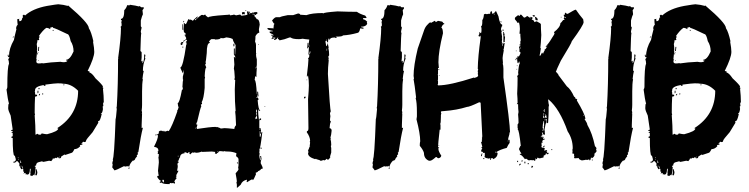

<svg xmlns="http://www.w3.org/2000/svg" viewBox="-20 -755 3536 906"><path d="M233.4 -609.9Q227.5 -609.9 227.5 -613.8H233.4ZM165 -305.2H163.1Q163.1 -310.1 168.9 -313V-309.1Q168.9 -305.2 165 -305.2ZM180.7 -309.1H178.7Q178.7 -314.9 182.6 -314.9L184.6 -311ZM157.2 -314.9V-326.7H161.1V-318.8Q161.1 -314.9 157.2 -314.9ZM167 -334.5H161.1Q161.1 -340.3 165 -340.3L167 -336.4ZM280.3 -352.1 278.3 -356H284.2Q284.2 -352.1 280.3 -352.1ZM163.1 -469.2H159.2V-471.2H163.1ZM159.2 -498.5H155.3Q155.3 -504.4 159.2 -504.4ZM161.1 -506.3H157.2V-508.3H161.1ZM163.1 -514.2H159.2L161.1 -533.7H165ZM180.7 -455.6Q218.3 -461.4 264.6 -463.4Q275.4 -461.4 282.2 -461.4Q297.9 -462.9 297.9 -469.2H292V-473.1Q310.1 -473.1 327.1 -512.2Q327.1 -540 313.5 -561Q306.6 -594.2 297.9 -594.2Q238.3 -623.5 229.5 -623.5L231.4 -627.4Q224.1 -627.4 215.8 -623.5L217.8 -619.6V-617.7H215.8Q208.5 -623.5 198.2 -623.5Q181.6 -611.8 163.1 -584.5Q167 -584 167 -580.6L163.1 -574.7Q165 -571.3 165 -566.9L161.1 -564.9L157.2 -566.9Q155.3 -550.8 153.3 -547.4Q155.3 -536.6 155.3 -518.1Q155.3 -516.1 153.3 -516.1Q153.3 -514.2 155.3 -514.2L151.4 -477.1L153.3 -473.1Q151.4 -469.7 151.4 -465.3Q151.4 -455.6 163.1 -455.6Q171.9 -455.6 180.7 -457.5ZM87.9 39.6V29.8H85.9Q85.9 36.1 84 39.6ZM82 29.8V27.8H76.2V29.8ZM80.1 14.2Q80.1 12.2 78.1 2.4H76.2V14.2ZM68.4 -1.5V-5.4H66.4V-1.5ZM66.4 -9.3V-13.2H64.5V-9.3ZM262.7 -12.2V-16.1H260.7V-12.2ZM170.9 -119.6Q173.8 -119.6 176.8 -125.5Q194.3 -121.6 202.1 -121.6Q254.9 -135.3 254.9 -148.9H251V-150.9Q348.6 -213.4 348.6 -326.7Q315.9 -359.9 278.3 -359.9Q272.5 -361.8 252 -361.8Q239.3 -361.8 196.3 -356H194.3V-350.1H186.5V-354Q145.5 -346.7 145.5 -330.6Q145.5 -322.8 143.6 -322.8L145.5 -318.8V-309.1Q155.3 -309.1 155.3 -305.2Q155.3 -299.3 145.5 -299.3Q143.6 -267.1 143.6 -223.1Q143.6 -218.8 145.5 -215.3L143.6 -211.4Q147.5 -160.2 147.5 -119.6H149.4L155.3 -123.5H157.2L163.1 -119.6ZM132.8 74.7H127Q123 74.7 123 70.8V64.9Q123 63 125 63L123 59.1Q125 48.3 125 41.5H121.1Q121.1 68.8 109.4 68.8Q105.5 66.9 103.5 66.9Q103.5 68.8 101.6 68.8Q101.6 61 98.1 61Q96.2 61 93.8 63Q93.8 64.9 91.8 64.9V63Q93.8 59.6 93.8 55.2H89.8V41.5L80.1 43.5L70.3 23.9Q72.3 23.9 72.3 22Q70.3 22 70.3 20Q72.3 20 72.3 18.1Q64.5 6.3 62.5 5.9Q60.5 5.4 58.6 4.4Q58.6 7.3 50.8 12.2H43V8.3Q54.7 8.3 54.7 -3.4L49.8 -21L48.3 -20Q40 -20 40 -104H34.2V-107.9Q34.2 -111.8 40 -111.8V-125.5Q40 -129.4 34.2 -129.4Q34.2 -133.3 40 -133.3V-137.2H32.2Q32.2 -142.1 40 -143.1L30.3 -209.5Q18.6 -233.9 18.6 -244.6Q18.6 -266.1 22.5 -266.1Q16.6 -285.2 10.7 -332.5Q14.6 -338.9 14.6 -344.2Q14.6 -441.9 22.5 -453.6Q22.5 -464.8 18.6 -477.1Q22.9 -477.1 24.4 -486.8L20.5 -484.9Q16.6 -489.7 16.6 -490.7V-496.6H20.5V-490.7H22.5Q22.5 -526.4 45.9 -566.9Q45.9 -572.3 57.6 -617.7L55.7 -621.6Q58.6 -636.2 63.5 -637.2Q61.5 -650.9 61.5 -664.6Q67.9 -664.6 71.3 -666.5Q71.3 -662.6 69.3 -662.6Q71.3 -659.2 71.3 -654.8Q85 -654.8 85 -672.4L88.9 -670.4Q88.9 -672.4 86.9 -682.1L92.8 -686L98.6 -682.1Q134.3 -714.4 202.1 -727.1Q248.5 -734.9 254.9 -734.9Q280.3 -732.9 299.8 -727.1Q299.8 -729 301.8 -729Q399.4 -646 399.4 -621.6Q410.6 -605 420.9 -559.1H418.9Q424.8 -527.3 424.8 -510.3Q424.8 -482.9 393.6 -420.4Q403.3 -418.9 403.3 -414.6Q401.4 -414.6 401.4 -412.6Q412.1 -412.6 430.7 -385.3Q465.3 -353 465.8 -346.2L463.9 -342.3Q467.8 -341.8 467.8 -338.4Q467.8 -336.4 465.8 -336.4Q469.7 -301.8 469.7 -273.9Q467.8 -268.1 465.8 -268.1L467.8 -264.2Q467.8 -262.2 465.8 -262.2L467.8 -258.3Q467.8 -252.4 463.9 -252.4L465.8 -248.5Q465.8 -246.6 463.9 -246.6L465.8 -242.7V-240.7Q462.9 -219.2 456.1 -219.2V-217.3H460Q452.6 -184.1 446.3 -184.1Q442.4 -183.6 442.4 -180.2L444.3 -176.3L417 -131.3Q385.7 -96.2 385.7 -90.3Q385.7 -84.5 377.9 -84.5Q374 -86.4 372.1 -86.4L364.3 -76.7V-74.7L368.2 -76.7H370.1Q370.1 -70.8 356.4 -70.8L358.4 -66.9V-64.9Q346.2 -51.3 331.1 -51.3Q322.8 -33.7 317.4 -33.7Q289.1 -23.9 288.1 -23.9L284.2 -25.9L268.6 -16.1Q268.6 -8.3 262.7 -8.3H258.8Q254.9 -8.3 254.9 -14.2Q247.1 -11.2 247.1 -8.3L243.2 -10.3H241.2L235.4 -6.3H233.4L229.5 -8.3Q229.5 -2.4 221.7 5.4L211.9 3.4Q184.6 9.3 180.7 9.3V5.4Q178.7 5.4 159.2 11.2Q150.4 15.1 150.4 25.9Q146.5 27.8 144.5 27.8V31.7H148.4Q144.5 72.8 140.6 72.8V68.8ZM150.4 72.8 146.5 70.8 148.4 61V43.5H152.3L156.2 57.1Q155.3 72.8 150.4 72.8ZM40 -576.7Q40 -582.5 43.9 -582.5H45.9Q45.9 -579.6 40 -576.7Z M593.8 -732.4Q623 -728.5 634.8 -724.6Q638.7 -726.6 640.6 -726.6Q640.6 -723.6 646.5 -720.7H658.2V-714.8L652.3 -707L654.3 -687.5Q650.4 -681.6 644.5 -658.2V-630.9L648.4 -625L644.5 -607.4Q644.5 -601.1 646.5 -597.7Q644.5 -592.3 642.6 -513.7Q645.5 -513.7 648.4 -507.8V-484.4L646.5 -464.8L652.3 -468.8V-457Q656.7 -457 660.2 -482.4V-498H662.1Q666 -497.6 666 -494.1L664.1 -482.4L666 -478.5Q654.3 -452.6 654.3 -421.9L658.2 -419.9Q654.3 -403.8 652.3 -382.8Q652.3 -380.9 654.3 -380.9Q650.4 -361.8 650.4 -324.2V-259.8Q650.4 -249 648.4 -232.4Q650.4 -229.5 650.4 -220.7H648.4Q648.4 -218.8 650.4 -218.8Q648.4 -182.6 648.4 -166V-150.4L652.3 -152.3H654.3Q644.5 -115.7 632.8 -37.1L628.9 -35.2L630.9 -31.2L628.9 -27.3Q630.9 -27.3 630.9 -25.4Q627 -23.4 625 -23.4Q627 -19.5 627 -17.6Q617.2 -6.8 617.2 -3.9Q617.2 -1 609.4 3.9Q609.4 2 607.4 2Q592.8 16.1 589.8 31.2H585.9V27.3Q580.1 29.3 580.1 31.2L576.2 29.3Q574.2 29.3 574.2 31.2L564.5 29.3Q526.9 48.8 519.5 48.8Q519.5 46.9 509.8 35.2V33.2L511.7 21.5Q509.8 17.6 509.8 15.6Q509.8 12.2 513.7 0L511.7 -3.9Q518.6 -3.9 525.4 -193.4Q527.3 -193.4 531.2 -242.2Q531.2 -244.1 529.3 -244.1L531.2 -253.9Q537.1 -353.5 537.1 -476.6H539.1Q539.1 -478.5 537.1 -478.5Q550.8 -576.2 550.8 -623Q548.8 -627 548.8 -628.9Q551.8 -628.9 554.7 -636.7Q552.7 -640.6 552.7 -642.6H554.7L552.7 -646.5V-650.4L554.7 -660.2H550.8V-666Q566.4 -666 566.4 -707Q576.2 -716.3 580.1 -730.5H585.9L589.8 -728.5Q590.3 -732.4 593.8 -732.4ZM591.8 35.2V37.1Q591.8 41 587.9 41H585.9V37.1Q587.9 37.1 591.8 35.2Z M1085.9 -536.6H1081.5V-548.3H1085.9ZM1175.8 -684.6V-690.4H1171.9Q1171.9 -684.6 1175.8 -684.6ZM1085.9 -146.5Q1085.9 -155.8 1093.8 -164.1Q1091.8 -218.8 1089.8 -228.5L1091.8 -232.4Q1087.9 -271 1087.9 -332.5Q1087.9 -342.3 1089.8 -377.4L1085.9 -379.4L1087.9 -389.2Q1085.9 -427.2 1083.5 -430.2L1085.9 -450.2L1083.5 -486.3H1087.9V-480.5H1089.8V-488.3L1083.5 -498.5V-526.4H1087.9V-498.5H1089.8L1091.8 -542.5Q1080.1 -558.6 1077.6 -572.3Q1075.7 -572.3 1075.7 -570.3Q1075.7 -575.2 1047.9 -578.6Q1047.9 -578.1 1035.6 -574.7H1025.9L1021.5 -576.7Q1021.5 -568.4 993.7 -568.4V-570.3H977.5Q969.2 -565.4 965.8 -556.6H969.7V-552.2Q955.6 -552.2 955.6 -504.4Q951.7 -462.4 949.7 -462.4Q951.7 -458.5 951.7 -456.5Q949.7 -450.2 947.8 -450.2L953.6 -436.5Q947.8 -436.5 945.8 -395.5Q945.8 -391.6 947.8 -391.6L945.8 -381.3V-340.3Q941.4 -288.6 931.6 -272.5Q933.6 -268.6 933.6 -264.2Q930.7 -264.2 927.7 -260.3Q929.7 -256.3 929.7 -252.4Q925.8 -248 909.7 -178.2Q907.7 -178.2 905.8 -168.5Q909.7 -166.5 911.6 -166.5L907.7 -152.3Q909.7 -148.4 909.7 -146.5Q972.2 -156.2 997.6 -156.2Q999.5 -156.2 999.5 -154.3L1003.4 -156.2Q1021.5 -150.4 1021.5 -148.4L1039.6 -150.4Q1049.3 -150.4 1085.9 -146.5ZM840.8 -548.3V-552.2H838.4V-548.3ZM1185.5 -432.6V-436.5H1183.6V-432.6ZM1191.9 -292.5V-296.4H1189.9V-292.5ZM1191.9 -224.1V-234.4Q1191.9 -238.3 1188 -238.3V-224.1ZM1191.9 -212.4V-222.2Q1188 -221.7 1188 -218.3Q1189.9 -214.4 1189.9 -212.4ZM1185.5 -192.4 1193.8 -196.3Q1191.9 -204.1 1191.9 -210.4H1189.9Q1189.9 -205.1 1185.5 -200.2ZM903.8 -148.4V-152.3H901.9V-148.4ZM1207.5 -142.1V-146.5H1205.6V-142.1ZM1210 -110.4Q1210 -116.2 1211.9 -124H1207.5V-136.2H1205.6V-110.4ZM1009.8 -40V-42H1005.9V-40ZM821.8 -16.1V-20H819.3V-16.1ZM751.5 106 753.4 102.1V93.8H745.6Q747.1 106 751.5 106ZM821.8 53.7 821.3 53.2 823.2 49.3ZM1135.7 -686.5 1131.8 -688.5Q1127.9 -688.5 1123.5 -686.5Q1121.6 -689 1121.6 -696.8L1133.8 -698.7ZM848.6 -650.4H844.7Q844.7 -656.7 848.6 -656.7ZM844.7 -614.3H840.8V-640.6H844.7ZM848.6 -558.6H844.7Q844.7 -563.5 850.6 -566.4L852.5 -562.5Q848.6 -562.5 848.6 -558.6ZM836.4 -542.5Q832.5 -542.5 832.5 -546.4V-550.3Q832.5 -553.7 838.4 -556.6H844.7Q844.7 -545.9 836.4 -542.5ZM1201.7 -542.5H1197.8V-544.4H1201.7ZM844.7 -530.3H840.8V-534.7H844.7ZM1231.9 -250.5H1227.5V-252.4H1231.9ZM715.3 -116.2H713.4V-120.1H719.7Q719.7 -116.2 715.3 -116.2ZM1213.9 -52.2H1210V-60.1Q1213.9 -59.6 1213.9 -56.2ZM1103.5 16.6Q1097.7 16.6 1097.7 12.7L1101.6 10.7L1103.5 14.6ZM1141.6 -702.6Q1137.7 -702.6 1137.7 -706.5H1141.6ZM1099.6 130.9H1097.7V116.7L1095.7 105L1097.7 101.1Q1097.7 95.2 1091.8 63Q1105.5 48.3 1105.5 43Q1105.5 38.6 1103.5 38.6L1105.5 24.9V-3.4Q1105.5 -10.3 1093.8 -18.1L1095.7 -32.2Q1075.7 -40 1055.7 -40Q1041 -40 1037.6 -42Q1035.6 -42 1035.6 -40Q1025.9 -42 1015.6 -42Q1007.3 -32.2 1003.4 -32.2Q1003.4 -28.3 999.5 -28.3L993.7 -32.2L995.6 -36.1V-38.1L979.5 -40Q942.9 -38.1 933.6 -38.1V-40Q918.9 -34.2 905.8 -34.2L897.5 -36.1L893.6 -34.2L889.6 -36.1Q886.7 -36.1 877.4 -26.4L871.6 -34.2H875.5V-38.1L871.6 -36.1Q871.6 -38.1 869.6 -38.1Q869.6 -32.2 863.8 -32.2L857.4 -36.1H849.6L851.6 -32.2Q829.6 -29.8 829.6 -12.2Q826.7 -12.2 821.8 3.9H819.3V7.8H823.7V11.7Q817.4 11.7 817.4 22Q819.3 25.9 819.3 27.8H817.4Q817.4 29.8 819.3 29.8Q815.4 49.3 815.4 51.8Q818.4 49.8 821.8 49.8L819.8 52.2L821.3 53.2L811.5 71.8Q813.5 75.7 813.5 77.6Q809.6 78.1 809.6 82Q813.5 82.5 813.5 85.9L803.7 97.7Q805.7 97.7 805.7 99.6Q801.8 100.6 801.8 104H805.7V107.9Q805.7 111.8 799.8 111.8V107.9L789.6 109.9Q787.6 109.9 787.6 107.9Q779.8 108.9 779.8 113.8Q744.6 113.8 743.7 106L739.7 107.9Q733.4 107.9 733.4 104Q736.3 104 739.7 97.7Q732.4 97.7 721.7 80.1Q721.7 73.7 729.5 73.7V67.9H725.6V64H729.5Q725.6 61 725.6 50.8Q729.5 15.6 729.5 11.7Q729.5 0 727.5 -12.2Q729.5 -15.6 729.5 -28.3Q723.6 -28.3 723.6 -30.3L725.6 -34.2Q723.6 -38.1 723.6 -40Q727.5 -40 727.5 -44.4Q727.5 -59.6 707.5 -62V-64.5Q725.6 -99.1 725.6 -116.2Q721.7 -116.2 721.7 -122.1Q729.5 -122.1 729.5 -128.4V-134.3L735.4 -138.2H744.6L750.5 -134.3Q751 -138.2 754.4 -138.2Q754.9 -134.3 758.3 -134.3Q762.2 -134.3 770.5 -138.2Q774.4 -136.2 776.4 -136.2Q792 -158.7 816.4 -228.5V-234.4Q818.8 -234.4 822.8 -248.5Q820.3 -251.5 818.4 -268.6Q827.1 -268.6 838.4 -330.6Q842.8 -330.6 842.8 -340.3L840.8 -344.2Q842.3 -377.4 844.7 -377.4L842.8 -381.3V-393.6Q842.8 -395.5 846.7 -409.2V-426.3L842.8 -409.2Q830.6 -434.6 830.6 -436.5Q843.3 -436.5 858.4 -542.5Q860.4 -542.5 860.4 -554.7H856.4Q856.4 -558.1 862.8 -562.5Q860.4 -566.4 860.4 -568.4Q855.5 -564.5 852.5 -564.5L858.4 -572.3V-576.7L850.6 -590.3L854.5 -592.3V-588.4H856.4V-590.3Q854.5 -594.7 854.5 -596.7Q856.4 -596.7 856.4 -598.6Q846.7 -598.6 846.7 -614.3L848.6 -640.6Q846.7 -644.5 846.7 -646.5H848.6L856.4 -640.6Q858.4 -640.6 868.7 -664.6Q874.5 -664.6 874.5 -660.6L878.4 -662.6H880.4L890.6 -656.7Q890.6 -659.2 910.6 -676.8H912.6V-674.3Q907.2 -664.6 900.4 -664.6V-658.7Q923.8 -681.2 930.7 -684.6H936.5Q938.5 -684.6 938.5 -682.6L948.7 -686.5Q948.7 -681.6 962.4 -672.4Q962.4 -679.2 1045.9 -684.6Q1054.7 -684.6 1063.5 -686.5L1065.9 -682.6Q1083.5 -684.6 1083.5 -686.5L1093.8 -682.6L1113.8 -686.5Q1113.8 -685.1 1119.6 -680.7Q1142.1 -682.6 1147.9 -686.5L1145.5 -696.8Q1147.9 -700.7 1147.9 -702.6H1151.9Q1151.9 -694.3 1157.7 -694.3L1155.8 -698.7L1159.7 -700.7V-694.3L1155.8 -688.5H1159.7Q1159.7 -694.3 1163.6 -694.3L1168 -692.4Q1168.5 -696.8 1171.9 -696.8V-694.3L1185.5 -698.7V-696.8L1189.9 -698.7Q1190.9 -698.7 1195.8 -694.3Q1195.8 -691.4 1188 -686.5V-684.6H1183.6V-688.5L1179.7 -686.5L1181.6 -682.6L1179.7 -678.7Q1183.1 -678.7 1191.9 -664.6Q1203.6 -664.6 1205.6 -638.7L1201.7 -616.7L1203.6 -600.6Q1194.8 -600.6 1185.5 -584.5Q1185.5 -569.3 1183.6 -558.6Q1188 -550.8 1188 -542.5V-504.4Q1188 -502.4 1189.9 -502.4L1188 -498.5Q1188 -488.3 1191.9 -474.6V-448.2L1189.9 -436.5Q1189.9 -434.6 1191.9 -434.6Q1189.9 -413.1 1189.9 -391.6Q1184.6 -395.5 1183.6 -395.5Q1183.6 -388.2 1181.6 -377.4Q1188.5 -377.4 1191.9 -310.5H1193.8V-322.3H1197.8Q1199.7 -304.7 1199.7 -300.3H1195.8V-308.6H1193.8V-294.4Q1199.7 -294.4 1199.7 -284.2L1195.8 -282.2Q1199.7 -234.4 1207.5 -234.4V-232.4H1203.6Q1199.7 -232.4 1199.7 -238.3H1197.8Q1197.8 -214.4 1201.7 -190.4H1203.6Q1203.6 -196.3 1211.9 -196.3V-188.5H1210L1205.6 -190.4Q1203.6 -186.5 1203.6 -184.1V-150.4L1207.5 -148.4Q1207.5 -150.4 1210 -150.4L1211.9 -136.2Q1211.9 -134.3 1210 -134.3L1211.9 -130.4L1210 -126.5H1213.9V-132.3H1217.8Q1208.5 -50.3 1203.6 -50.3Q1204.6 -50.3 1204.6 -46.4Q1204.6 -41.5 1203.6 -33.2Q1203.6 -31.2 1205.6 -31.2L1203.6 -21Q1203.6 -15.1 1207.5 1H1210Q1210 -9.3 1207.5 -19H1211.9L1213.9 -5.4Q1210 7.8 1210 14.6Q1219.7 33.2 1219.7 38.6Q1219.7 41 1215.3 42.5L1211.9 41Q1211.9 47.4 1197.8 52.7Q1197.8 56.6 1185.5 61L1188 64.9V66.9Q1178.2 90.8 1173.8 94.7H1171.9V90.8Q1164.1 92.3 1145.5 105L1143.6 101.1Q1145.5 97.2 1145.5 92.8Q1123 97.2 1115.7 116.7Z M1273.4 -576.2 1275.4 -580.1Q1269.5 -580.1 1269.5 -576.2ZM1439.5 -498Q1443.4 -498 1445.3 -511.7H1441.4ZM1523.4 -515.6V-525.4H1521.5V-515.6ZM1521.5 -564.5V-568.4Q1517.6 -567.9 1517.6 -564.5ZM1273.4 -576.2V-574.2L1259.8 -570.3L1265.6 -578.1V-585.9Q1259.8 -585.9 1259.8 -589.8L1263.7 -591.8Q1264.2 -587.9 1267.6 -587.9H1271.5Q1271.5 -591.8 1253.9 -599.6L1252 -603.5V-605.5Q1259.8 -607.4 1267.6 -607.4V-609.4Q1242.2 -613.8 1242.2 -619.1V-623Q1248 -623 1271.5 -621.1Q1271.5 -625 1269.5 -628.9L1273.4 -630.9L1271.5 -634.8V-636.7L1275.4 -642.6Q1271 -643.6 1263.7 -658.2Q1276.4 -673.8 1283.2 -673.8H1300.8Q1306.2 -677.7 1337.9 -683.6H1363.3L1386.7 -691.4Q1396.5 -690.4 1396.5 -685.5Q1416 -683.6 1425.8 -683.6Q1452.1 -693.4 1502 -693.4L1505.9 -691.4Q1505.9 -696.3 1572.3 -701.2Q1628.4 -699.2 1664.1 -699.2Q1679.2 -688.5 1703.1 -681.6L1709 -673.8V-669.9H1693.4V-664.1Q1702.6 -663.1 1712.9 -652.3L1710.9 -648.4Q1712.9 -644.5 1712.9 -642.6Q1706.5 -628.9 1683.6 -628.9V-627Q1697.3 -625 1697.3 -621.1Q1692.9 -621.1 1689.5 -619.1Q1686 -621.1 1679.7 -621.1Q1675.8 -599.6 1666 -599.6Q1630.9 -589.8 1597.7 -587.9Q1597.7 -582 1564.5 -582V-580.1H1568.4V-576.2H1562.5Q1560.5 -576.2 1560.5 -578.1Q1537.1 -578.1 1537.1 -568.4H1533.2V-574.2Q1529.3 -574.2 1527.3 -558.6Q1529.3 -558.6 1529.3 -556.6L1525.4 -554.7Q1522.5 -562.5 1519.5 -562.5Q1515.6 -562 1515.6 -558.6Q1519.5 -540.5 1519.5 -537.1Q1522.9 -537.1 1525.4 -546.9Q1523.4 -546.9 1523.4 -548.8H1527.3Q1529.3 -535.6 1531.2 -531.2Q1531.2 -529.3 1529.3 -529.3Q1533.2 -513.7 1533.2 -494.1L1529.3 -488.3L1531.2 -476.6Q1531.2 -474.6 1529.3 -474.6L1531.2 -470.7Q1527.3 -434.6 1527.3 -406.2Q1537.1 -235.4 1541 -230.5Q1537.1 -222.7 1537.1 -218.8L1539.1 -207Q1537.1 -193.8 1537.1 -185.5Q1541 -185.5 1541 -179.7Q1536.6 -174.3 1535.2 -150.4Q1544.9 -148.4 1544.9 -138.7Q1543 -116.7 1539.1 -105.5Q1541 -102.1 1541 -97.7H1539.1Q1543 -88.9 1543 -72.3Q1543 -66.4 1541 -66.4L1543 -56.6V-35.2Q1543 -33.2 1537.1 -15.6Q1539.1 -15.6 1539.1 -13.7Q1531.7 -2 1529.3 -2H1525.4L1519.5 -5.9Q1519 -0.5 1509.8 2L1505.9 0Q1498 3.9 1492.2 3.9Q1492.2 1 1472.7 -3.9Q1472.7 -5.9 1470.7 -5.9L1466.8 -3.9Q1433.6 -14.2 1433.6 -31.2Q1435.5 -35.2 1435.5 -37.1L1433.6 -46.9Q1436 -46.9 1441.4 -64.5H1443.4Q1443.4 -66.4 1441.4 -66.4Q1443.4 -77.1 1443.4 -82L1441.4 -85.9L1443.4 -89.8Q1443.4 -108.9 1427.7 -130.9Q1427.7 -136.7 1429.7 -136.7Q1435.5 -136.7 1435.5 -150.4Q1433.6 -251 1433.6 -287.1Q1437.5 -332.5 1437.5 -351.6Q1437.5 -378.9 1433.6 -398.4H1431.6V-394.5H1427.7Q1435.5 -459.5 1435.5 -474.6Q1433.6 -478.5 1433.6 -480.5Q1439.5 -482.4 1439.5 -493.2Q1439.5 -498 1435.5 -498Q1437.5 -521.5 1437.5 -529.3Q1437.5 -533.2 1433.6 -533.2V-527.3H1429.7L1431.6 -552.7H1435.5Q1435.5 -548.8 1437.5 -535.2H1439.5V-537.1Q1437.5 -547.9 1437.5 -554.7L1439.5 -568.4Q1413.1 -570.8 1408.2 -572.3Q1397.5 -570.3 1390.6 -570.3Q1359.9 -570.3 1351.6 -578.1H1345.7Q1322.3 -568.4 1298.8 -564.5Q1298.8 -567.4 1291 -572.3Q1293 -576.2 1293 -578.1H1291Q1284.2 -566.4 1273.4 -566.4V-572.3Q1279.3 -572.3 1279.3 -578.1L1275.4 -576.2ZM1418 -291H1414.1Q1414.1 -298.8 1418 -298.8H1421.9V-294.9Q1421.9 -291 1418 -291ZM1429.7 -377H1425.8V-378.9H1429.7Z M1821.8 -732.4Q1851.1 -728.5 1862.8 -724.6Q1866.7 -726.6 1868.7 -726.6Q1868.7 -723.6 1874.5 -720.7H1886.2V-714.8L1880.4 -707L1882.3 -687.5Q1878.4 -681.6 1872.6 -658.2V-630.9L1876.5 -625L1872.6 -607.4Q1872.6 -601.1 1874.5 -597.7Q1872.6 -592.3 1870.6 -513.7Q1873.5 -513.7 1876.5 -507.8V-484.4L1874.5 -464.8L1880.4 -468.8V-457Q1884.8 -457 1888.2 -482.4V-498H1890.1Q1894 -497.6 1894 -494.1L1892.1 -482.4L1894 -478.5Q1882.3 -452.6 1882.3 -421.9L1886.2 -419.9Q1882.3 -403.8 1880.4 -382.8Q1880.4 -380.9 1882.3 -380.9Q1878.4 -361.8 1878.4 -324.2V-259.8Q1878.4 -249 1876.5 -232.4Q1878.4 -229.5 1878.4 -220.7H1876.5Q1876.5 -218.8 1878.4 -218.8Q1876.5 -182.6 1876.5 -166V-150.4L1880.4 -152.3H1882.3Q1872.6 -115.7 1860.8 -37.1L1856.9 -35.2L1858.9 -31.2L1856.9 -27.3Q1858.9 -27.3 1858.9 -25.4Q1855 -23.4 1853 -23.4Q1855 -19.5 1855 -17.6Q1845.2 -6.8 1845.2 -3.9Q1845.2 -1 1837.4 3.9Q1837.4 2 1835.4 2Q1820.8 16.1 1817.9 31.2H1814V27.3Q1808.1 29.3 1808.1 31.2L1804.2 29.3Q1802.2 29.3 1802.2 31.2L1792.5 29.3Q1754.9 48.8 1747.6 48.8Q1747.6 46.9 1737.8 35.2V33.2L1739.7 21.5Q1737.8 17.6 1737.8 15.6Q1737.8 12.2 1741.7 0L1739.7 -3.9Q1746.6 -3.9 1753.4 -193.4Q1755.4 -193.4 1759.3 -242.2Q1759.3 -244.1 1757.3 -244.1L1759.3 -253.9Q1765.1 -353.5 1765.1 -476.6H1767.1Q1767.1 -478.5 1765.1 -478.5Q1778.8 -576.2 1778.8 -623Q1776.9 -627 1776.9 -628.9Q1779.8 -628.9 1782.7 -636.7Q1780.8 -640.6 1780.8 -642.6H1782.7L1780.8 -646.5V-650.4L1782.7 -660.2H1778.8V-666Q1794.4 -666 1794.4 -707Q1804.2 -716.3 1808.1 -730.5H1814L1817.9 -728.5Q1818.4 -732.4 1821.8 -732.4ZM1819.8 35.2V37.1Q1819.8 41 1815.9 41H1814V37.1Q1815.9 37.1 1819.8 35.2Z M2310.5 -689.9V-686Q2314.5 -686 2314.5 -689.9ZM2341.8 -654.8H2345.7V-648.9Q2341.8 -648.9 2341.8 -652.8ZM2351.6 -615.7H2355.5V-607.9Q2351.6 -607.9 2351.6 -611.8ZM2353.5 -604H2355.5Q2358.9 -604 2361.3 -590.3Q2359.4 -586.4 2359.4 -584.5Q2363.3 -584 2363.3 -580.6L2361.3 -561Q2363.3 -561 2363.3 -559.1L2355.5 -555.2V-586.4Q2355.5 -590.8 2353.5 -594.2L2355.5 -598.1Q2353.5 -602.1 2353.5 -604ZM2048.8 -428.2H2052.7V-424.3H2048.8ZM2050.8 -398.9H2054.7V-397H2050.8ZM2375 -88.4H2378.9V-92.3Q2375 -91.8 2375 -88.4ZM2048.8 -68.8H2052.7V-66.9H2048.8ZM2318.4 -39.6V-33.7H2320.3V-39.6ZM2255.9 -31.7V-29.8L2253.9 -18.1H2250V-20Q2251.5 -31.7 2255.9 -31.7ZM2259.8 -8.3H2265.6V-4.4H2259.8ZM2071.3 -650.4Q2070.8 -649.9 2070.3 -648.9Q2070.3 -645 2076.2 -645V-641.1Q2068.4 -641.1 2062.5 -623.5Q2069.3 -623.5 2070.3 -598.1Q2048.8 -511.7 2048.8 -461.4L2050.8 -434.1H2046.9V-404.8Q2046.9 -402.8 2044.9 -402.8L2046.9 -398.9V-379.4Q2046.9 -377.4 2044.9 -377.4L2046.9 -373.5V-359.9Q2046.9 -357.9 2044.9 -357.9Q2046.9 -354 2046.9 -352.1Q2102.5 -352.1 2216.8 -389.2V-387.2Q2236.3 -391.1 2236.3 -398.9Q2234.4 -402.8 2234.4 -404.8H2236.3L2234.4 -408.7V-410.6Q2234.4 -412.6 2236.3 -412.6L2234.4 -416.5Q2234.4 -422.9 2236.3 -426.3Q2236.3 -430.2 2234.4 -430.2Q2235.4 -489.3 2248 -576.7V-586.4H2246.1Q2246.1 -582.5 2244.1 -582.5Q2240.2 -584.5 2238.3 -584.5V-588.4Q2242.2 -593.3 2242.2 -596.2Q2240.2 -600.1 2240.2 -602.1H2244.1L2250 -598.1L2252 -607.9V-621.6L2250 -631.3Q2255.9 -631.3 2255.9 -652.8V-660.6Q2261.7 -665.5 2263.7 -688Q2268.1 -688 2271.5 -689.9Q2275.4 -688 2277.3 -688L2285.2 -689.9H2293Q2293 -701.7 2298.8 -701.7H2300.8L2302.7 -689.9Q2310.1 -689.9 2320.3 -703.6L2332 -678.2Q2338.4 -639.2 2349.6 -639.2V-631.3Q2346.2 -631.3 2343.8 -617.7L2347.7 -606Q2347.7 -604 2345.7 -604L2349.6 -578.6H2347.7L2349.6 -574.7Q2349.6 -572.8 2347.7 -572.8L2349.6 -568.8L2347.7 -559.1L2349.6 -555.2Q2349.6 -553.2 2347.7 -553.2Q2349.6 -545.9 2349.6 -537.6H2351.6V-547.4Q2349.6 -551.3 2349.6 -553.2L2355.5 -549.3H2357.4V-553.2L2361.3 -551.3Q2357.4 -520 2355.5 -520Q2355.5 -518.1 2357.4 -518.1Q2351.6 -487.8 2351.6 -481Q2353.5 -456.5 2353.5 -455.6H2351.6Q2355.5 -446.8 2355.5 -430.2V-389.2Q2386.7 -171.9 2386.7 -129.4H2382.8V-127.4Q2382.8 -125.5 2384.8 -125.5Q2377 -99.6 2377 -94.2L2380.9 -96.2Q2384.8 -95.7 2384.8 -92.3V-80.6Q2378.9 -74.2 2371.1 -57.1Q2339.8 -49.3 2322.3 -37.6V-35.6Q2328.1 -35.6 2328.1 -31.7Q2328.1 -13.7 2308.6 -4.4H2306.6V-8.3H2296.9V-0.5H2293V-2.4L2294.9 -6.3Q2293 -6.3 2289.1 -8.3Q2285.6 -6.3 2281.2 -6.3L2279.3 -10.3L2275.4 -8.3L2265.6 -14.2L2267.6 -18.1V-33.7H2257.8L2259.8 -37.6Q2250 -39.6 2250 -41.5Q2250 -46.4 2255.9 -55.2Q2252 -55.2 2252 -59.1V-61H2255.9Q2255.9 -64 2250 -84.5Q2253.9 -84.5 2253.9 -88.4V-98.1H2255.9L2253.9 -102.1Q2253.9 -104 2255.9 -104Q2255.9 -106 2253.9 -106Q2253.9 -109.9 2255.9 -109.9Q2248 -256.3 2248 -270L2244.1 -272H2240.2Q2195.3 -250.5 2183.6 -250.5Q2135.7 -235.4 2076.2 -231Q2060.5 -231 2060.5 -227.1Q2060.5 -221.2 2062.5 -221.2L2060.5 -211.4V-203.6Q2060.5 -170.4 2056.6 -170.4L2058.6 -166.5V-143.1H2054.7Q2046.9 -73.7 2046.9 -59.1L2050.8 -61H2052.7L2048.8 -55.2V-51.3Q2048.8 -41.5 2062.5 -20Q2058.6 -8.3 2046.9 -8.3L2039.1 -14.2H2037.1Q2017.6 3.4 2009.8 3.4H2003.9Q1980.5 -6.3 1980.5 -33.7Q1976.6 -47.9 1960.9 -66.9V-72.8Q1960.9 -81.1 1962.9 -88.4Q1962.9 -124 1945.3 -191.9L1947.3 -205.6V-225.1Q1947.3 -272.5 1941.4 -291.5L1943.4 -295.4Q1936.5 -356 1931.6 -381.3Q1931.6 -383.3 1933.6 -383.3L1931.6 -397Q1931.6 -444.8 1951.2 -525.9L1982.4 -615.7Q1988.8 -632.3 2002 -643.1Q2003.9 -648.9 2013.7 -648.9V-647L2031.2 -656.7Q2035.2 -656.7 2035.2 -650.9H2037.1L2046.9 -656.7L2067.4 -652.8V-650.4Z M2697.8 -709Q2713.9 -685.1 2731.9 -664.1L2733.9 -650.4Q2733.9 -636.7 2678.2 -560.5Q2678.2 -553.2 2626.5 -468.8Q2605 -423.8 2603 -416Q2605 -416 2615.7 -402.3H2613.8L2654.8 -347.7Q2673.3 -334 2689 -298.8Q2691.9 -298.8 2695.3 -293Q2693.4 -293 2693.4 -291Q2696.8 -291 2704.1 -285.2L2701.7 -281.2Q2738.8 -219.2 2742.7 -195.3L2738.3 -193.4Q2751.5 -173.3 2751.5 -166Q2774.9 -126.5 2787.6 -64.5Q2790 -64.5 2794.4 -56.6V-54.7L2792 -44.9H2796.4V-43Q2787.6 -29.3 2783.7 -29.3L2785.6 -25.4Q2785.6 -16.1 2772.9 -7.8Q2772.9 -11.7 2768.6 -11.7Q2767.1 2 2762.2 2Q2759.8 -2 2759.8 -3.9Q2755.9 0 2747.1 0V-2Q2743.2 0 2725.6 2Q2710.4 -2.9 2710.4 -9.8L2699.7 -7.8V-9.8L2695.3 -7.8H2693.4Q2689 -7.8 2689 -11.7V-13.7Q2689 -15.6 2690.9 -15.6L2689 -19.5V-29.3Q2680.2 -29.3 2680.2 -33.2H2682.6L2680.2 -37.1Q2682.6 -41 2682.6 -43Q2682.6 -44.9 2680.2 -44.9L2682.6 -54.7Q2682.6 -99.1 2658.7 -134.8Q2620.6 -241.7 2568.8 -285.2H2566.4Q2568.8 -259.8 2570.8 -259.8L2568.8 -250V-228.5Q2568.8 -211.9 2566.4 -175.8L2562 -173.8H2560.1V-193.4Q2555.7 -191.4 2553.7 -191.4V-187.5H2558.1V-177.7Q2554.2 -173.3 2549.3 -142.6L2551.3 -132.8H2549.3L2551.3 -128.9V-119.1H2547.4V-123H2544.9V-119.1H2540.5L2543 -128.9H2536.6L2538.6 -125V-115.2Q2532.2 -115.2 2532.2 -109.4V-107.4H2534.2V-111.3H2538.6V-105.5H2540.5V-109.4H2544.9L2543 -99.6V-97.7L2549.3 -101.6V-95.7Q2538.6 -95.7 2538.6 -85.9H2540.5V-82Q2534.2 -82 2534.2 -80.1Q2536.6 -76.2 2536.6 -74.2H2534.2L2536.6 -70.3L2534.2 -60.5Q2540.5 -60.5 2540.5 -56.6L2544.9 -58.6Q2548.3 -58.6 2551.3 -52.7L2547.4 -46.9V-44.9H2549.3L2560.1 -46.9L2562 -43V-41H2558.1Q2562 -36.1 2562 -33.2L2566.4 -35.2L2568.8 -31.2Q2568.8 -27.3 2564.5 -27.3H2560.1V-31.2H2555.7Q2555.7 -26.4 2551.3 -21.5L2547.4 -23.4H2544.9L2547.4 -19.5L2543 -13.7Q2544.9 -13.7 2544.9 -11.7L2540.5 -9.8V-11.7Q2532.7 -7.8 2523.4 -7.8Q2518.1 -11.7 2517.1 -11.7Q2513.7 -3.9 2510.7 -3.9H2508.3V-7.8H2506.3V2Q2502 3.9 2500 3.9Q2500 0 2495.6 0Q2493.7 0 2493.7 2L2489.3 0Q2486.8 0 2486.8 2L2482.9 0Q2478.5 2 2476.1 2Q2474.1 2 2463.4 -5.9H2461.4L2457 -3.9Q2441.4 -25.4 2433.1 -25.4V-29.3H2439.9V-31.2Q2435.5 -36.1 2429.2 -50.8V-52.7L2435.5 -66.4H2437.5Q2429.2 -144.5 2422.4 -144.5Q2422.4 -146.5 2424.8 -146.5L2422.4 -150.4V-168Q2426.8 -172.9 2426.8 -175.8Q2426.8 -193.4 2424.8 -214.8Q2424.8 -216.3 2426.8 -226.6Q2424.8 -241.7 2424.8 -259.8V-263.7H2418.5L2422.4 -269.5Q2422.4 -290 2420.4 -312.5Q2422.4 -353 2422.4 -388.7Q2422.4 -390.6 2420.4 -394.5Q2424.8 -404.3 2426.8 -404.3Q2426.8 -406.2 2424.8 -410.2Q2428.2 -455.1 2433.1 -455.1Q2431.2 -458.5 2431.2 -464.8Q2426.8 -464.8 2426.8 -457H2422.4L2420.4 -470.7V-476.6Q2414.1 -476.6 2414.1 -480.5V-482.4H2418.5V-478.5H2420.4L2422.4 -490.2L2426.8 -488.3Q2429.7 -488.3 2435.5 -502V-509.8H2431.2V-523.4Q2431.2 -527.8 2429.2 -531.2Q2429.2 -537.1 2435.5 -537.1V-541H2431.2V-544.9H2435.5V-562.5H2437.5L2435.5 -585.9V-595.7H2431.2L2433.1 -615.2V-621.1Q2433.1 -633.8 2429.2 -648.4H2426.8L2422.4 -646.5Q2422.4 -649.4 2409.7 -664.1V-669.9Q2409.7 -672.9 2424.8 -683.6L2431.2 -679.7H2433.1V-685.5H2439.9L2452.6 -671.9Q2459.5 -671.9 2467.8 -679.7L2484.9 -668V-671.9H2480.5V-675.8Q2493.7 -673.8 2493.7 -669.9L2489.3 -664.1V-662.1Q2498.5 -662.1 2502 -650.4Q2509.3 -654.3 2512.7 -654.3Q2532.2 -644.5 2532.2 -640.6Q2532.2 -618.7 2534.2 -589.8Q2532.2 -546.9 2529.8 -529.3Q2529.8 -527.3 2532.2 -527.3Q2529.8 -508.8 2525.9 -492.2H2529.8Q2536.6 -503.9 2536.6 -505.9H2540.5V-502H2543Q2543 -505.4 2551.3 -519.5Q2549.3 -519.5 2549.3 -521.5Q2555.2 -521.5 2560.1 -533.2V-535.2L2555.7 -533.2V-537.1Q2568.4 -548.3 2583.5 -574.2Q2596.7 -593.3 2596.7 -597.7Q2594.2 -601.6 2594.2 -603.5Q2624.5 -627 2624.5 -646.5Q2627.4 -646.5 2637.2 -660.2Q2644 -660.2 2644 -664.1L2639.6 -666L2644 -673.8Q2639.6 -681.6 2639.6 -685.5L2644 -683.6Q2645 -695.3 2650.4 -695.3Q2650.4 -690.4 2658.7 -689.5Q2691.4 -709 2695.3 -709ZM2493.7 -683.6H2497.6L2502 -681.6Q2502 -683.6 2504.4 -683.6V-681.6Q2502 -677.7 2502 -675.8H2497.6Q2497.6 -679.7 2493.7 -679.7ZM2508.3 -675.8 2517.1 -666V-662.1Q2517.1 -658.2 2512.7 -658.2Q2512.7 -660.2 2504.4 -664.1L2506.3 -668Q2504.4 -671.9 2504.4 -673.8ZM2626.5 -675.8H2628.9V-671.9H2626.5ZM2646 -673.8V-669.9Q2650.4 -669.9 2650.4 -673.8ZM2560.1 -541V-537.1H2562V-541ZM2435.5 -531.2V-525.4H2437.5V-531.2ZM2414.1 -515.6H2418.5V-513.7H2414.1ZM2416 -476.6V-470.7Q2411.6 -470.7 2411.6 -474.6ZM2418.5 -445.3H2422.4V-443.4H2418.5ZM2416 -429.7H2420.4V-427.7H2416ZM2547.4 -240.2Q2547.4 -235.8 2544.9 -232.4Q2547.4 -228.5 2547.4 -226.6H2549.3V-240.2ZM2544.9 -220.7V-212.9H2547.4V-220.7ZM2553.7 -216.8V-212.9H2555.7V-216.8ZM2731.9 -212.9V-209H2733.9V-212.9ZM2543 -210.9V-199.2H2549.3V-201.2Q2544.9 -206.1 2544.9 -210.9ZM2551.3 -207V-203.1Q2552.2 -199.2 2555.7 -199.2H2560.1Q2558.1 -202.1 2558.1 -210.9H2555.7Q2551.3 -210.4 2551.3 -207ZM2547.4 -191.4V-187.5H2549.3V-191.4ZM2544.9 -183.6Q2540.5 -167.5 2540.5 -152.3Q2540.5 -150.4 2543 -146.5Q2540.5 -142.6 2540.5 -140.6V-136.7H2543L2547.4 -156.2H2544.9L2547.4 -160.2V-183.6ZM2549.3 -68.4V-64.5Q2549.3 -60.5 2544.9 -60.5L2543 -64.5ZM2581.5 -50.8H2585.9V-46.9H2581.5ZM2772.9 -2H2776.9V2H2772.9ZM2443.8 2H2446.3V3.9Q2446.3 7.8 2441.9 7.8L2439.9 3.9ZM2420.4 3.9H2424.8V9.8H2420.4ZM2454.6 7.8H2459V15.6H2454.6ZM2469.7 15.6H2476.1V19.5H2469.7ZM2433.1 17.6H2437.5V19.5Q2437.5 22.5 2431.2 25.4H2429.2V21.5Q2433.1 21.5 2433.1 17.6ZM2489.3 27.3H2491.2L2495.6 29.3Q2492.2 37.1 2489.3 37.1L2486.8 33.2Q2489.3 29.3 2489.3 27.3Z M2906.7 -732.4Q2936 -728.5 2947.8 -724.6Q2951.7 -726.6 2953.6 -726.6Q2953.6 -723.6 2959.5 -720.7H2971.2V-714.8L2965.3 -707L2967.3 -687.5Q2963.4 -681.6 2957.5 -658.2V-630.9L2961.4 -625L2957.5 -607.4Q2957.5 -601.1 2959.5 -597.7Q2957.5 -592.3 2955.6 -513.7Q2958.5 -513.7 2961.4 -507.8V-484.4L2959.5 -464.8L2965.3 -468.8V-457Q2969.7 -457 2973.1 -482.4V-498H2975.1Q2979 -497.6 2979 -494.1L2977.1 -482.4L2979 -478.5Q2967.3 -452.6 2967.3 -421.9L2971.2 -419.9Q2967.3 -403.8 2965.3 -382.8Q2965.3 -380.9 2967.3 -380.9Q2963.4 -361.8 2963.4 -324.2V-259.8Q2963.4 -249 2961.4 -232.4Q2963.4 -229.5 2963.4 -220.7H2961.4Q2961.4 -218.8 2963.4 -218.8Q2961.4 -182.6 2961.4 -166V-150.4L2965.3 -152.3H2967.3Q2957.5 -115.7 2945.8 -37.1L2941.9 -35.2L2943.8 -31.2L2941.9 -27.3Q2943.8 -27.3 2943.8 -25.4Q2939.9 -23.4 2938 -23.4Q2939.9 -19.5 2939.9 -17.6Q2930.2 -6.8 2930.2 -3.9Q2930.2 -1 2922.4 3.9Q2922.4 2 2920.4 2Q2905.8 16.1 2902.8 31.2H2898.9V27.3Q2893.1 29.3 2893.1 31.2L2889.2 29.3Q2887.2 29.3 2887.2 31.2L2877.4 29.3Q2839.8 48.8 2832.5 48.8Q2832.5 46.9 2822.8 35.2V33.2L2824.7 21.5Q2822.8 17.6 2822.8 15.6Q2822.8 12.2 2826.7 0L2824.7 -3.9Q2831.5 -3.9 2838.4 -193.4Q2840.3 -193.4 2844.2 -242.2Q2844.2 -244.1 2842.3 -244.1L2844.2 -253.9Q2850.1 -353.5 2850.1 -476.6H2852.1Q2852.1 -478.5 2850.1 -478.5Q2863.8 -576.2 2863.8 -623Q2861.8 -627 2861.8 -628.9Q2864.7 -628.9 2867.7 -636.7Q2865.7 -640.6 2865.7 -642.6H2867.7L2865.7 -646.5V-650.4L2867.7 -660.2H2863.8V-666Q2879.4 -666 2879.4 -707Q2889.2 -716.3 2893.1 -730.5H2898.9L2902.8 -728.5Q2903.3 -732.4 2906.7 -732.4ZM2904.8 35.2V37.1Q2904.8 41 2900.9 41H2898.9V37.1Q2900.9 37.1 2904.8 35.2Z M3239.7 -609.9Q3233.9 -609.9 3233.9 -613.8H3239.7ZM3171.4 -305.2H3169.4Q3169.4 -310.1 3175.3 -313V-309.1Q3175.3 -305.2 3171.4 -305.2ZM3187 -309.1H3185.1Q3185.1 -314.9 3189 -314.9L3190.9 -311ZM3163.6 -314.9V-326.7H3167.5V-318.8Q3167.5 -314.9 3163.6 -314.9ZM3173.3 -334.5H3167.5Q3167.5 -340.3 3171.4 -340.3L3173.3 -336.4ZM3286.6 -352.1 3284.7 -356H3290.5Q3290.5 -352.1 3286.6 -352.1ZM3169.4 -469.2H3165.5V-471.2H3169.4ZM3165.5 -498.5H3161.6Q3161.6 -504.4 3165.5 -504.4ZM3167.5 -506.3H3163.6V-508.3H3167.5ZM3169.4 -514.2H3165.5L3167.5 -533.7H3171.4ZM3187 -455.6Q3224.6 -461.4 3271 -463.4Q3281.7 -461.4 3288.6 -461.4Q3304.2 -462.9 3304.2 -469.2H3298.3V-473.1Q3316.4 -473.1 3333.5 -512.2Q3333.5 -540 3319.8 -561Q3313 -594.2 3304.2 -594.2Q3244.6 -623.5 3235.8 -623.5L3237.8 -627.4Q3230.5 -627.4 3222.2 -623.5L3224.1 -619.6V-617.7H3222.2Q3214.8 -623.5 3204.6 -623.5Q3188 -611.8 3169.4 -584.5Q3173.3 -584 3173.3 -580.6L3169.4 -574.7Q3171.4 -571.3 3171.4 -566.9L3167.5 -564.9L3163.6 -566.9Q3161.6 -550.8 3159.7 -547.4Q3161.6 -536.6 3161.6 -518.1Q3161.6 -516.1 3159.7 -516.1Q3159.7 -514.2 3161.6 -514.2L3157.7 -477.1L3159.7 -473.1Q3157.7 -469.7 3157.7 -465.3Q3157.7 -455.6 3169.4 -455.6Q3178.2 -455.6 3187 -457.5ZM3094.2 39.6V29.8H3092.3Q3092.3 36.1 3090.3 39.6ZM3088.4 29.8V27.8H3082.5V29.8ZM3086.4 14.2Q3086.4 12.2 3084.5 2.4H3082.5V14.2ZM3074.7 -1.5V-5.4H3072.8V-1.5ZM3072.8 -9.3V-13.2H3070.8V-9.3ZM3269 -12.2V-16.1H3267.1V-12.2ZM3177.2 -119.6Q3180.2 -119.6 3183.1 -125.5Q3200.7 -121.6 3208.5 -121.6Q3261.2 -135.3 3261.2 -148.9H3257.3V-150.9Q3355 -213.4 3355 -326.7Q3322.3 -359.9 3284.7 -359.9Q3278.8 -361.8 3258.3 -361.8Q3245.6 -361.8 3202.6 -356H3200.7V-350.1H3192.9V-354Q3151.9 -346.7 3151.9 -330.6Q3151.9 -322.8 3149.9 -322.8L3151.9 -318.8V-309.1Q3161.6 -309.1 3161.6 -305.2Q3161.6 -299.3 3151.9 -299.3Q3149.9 -267.1 3149.9 -223.1Q3149.9 -218.8 3151.9 -215.3L3149.9 -211.4Q3153.8 -160.2 3153.8 -119.6H3155.8L3161.6 -123.5H3163.6L3169.4 -119.6ZM3139.2 74.7H3133.3Q3129.4 74.7 3129.4 70.8V64.9Q3129.4 63 3131.3 63L3129.4 59.1Q3131.3 48.3 3131.3 41.5H3127.4Q3127.4 68.8 3115.7 68.8Q3111.8 66.9 3109.9 66.9Q3109.9 68.8 3107.9 68.8Q3107.9 61 3104.5 61Q3102.5 61 3100.1 63Q3100.1 64.9 3098.1 64.9V63Q3100.1 59.6 3100.1 55.2H3096.2V41.5L3086.4 43.5L3076.7 23.9Q3078.6 23.9 3078.6 22Q3076.7 22 3076.7 20Q3078.6 20 3078.6 18.1Q3070.8 6.3 3068.8 5.9Q3066.9 5.4 3064.9 4.4Q3064.9 7.3 3057.1 12.2H3049.3V8.3Q3061 8.3 3061 -3.4L3056.2 -21L3054.7 -20Q3046.4 -20 3046.4 -104H3040.5V-107.9Q3040.5 -111.8 3046.4 -111.8V-125.5Q3046.4 -129.4 3040.5 -129.4Q3040.5 -133.3 3046.4 -133.3V-137.2H3038.6Q3038.6 -142.1 3046.4 -143.1L3036.6 -209.5Q3024.9 -233.9 3024.9 -244.6Q3024.9 -266.1 3028.8 -266.1Q3022.9 -285.2 3017.1 -332.5Q3021 -338.9 3021 -344.2Q3021 -441.9 3028.8 -453.6Q3028.8 -464.8 3024.9 -477.1Q3029.3 -477.1 3030.8 -486.8L3026.9 -484.9Q3022.9 -489.7 3022.9 -490.7V-496.6H3026.9V-490.7H3028.8Q3028.8 -526.4 3052.2 -566.9Q3052.2 -572.3 3064 -617.7L3062 -621.6Q3064.9 -636.2 3069.8 -637.2Q3067.9 -650.9 3067.9 -664.6Q3074.2 -664.6 3077.6 -666.5Q3077.6 -662.6 3075.7 -662.6Q3077.6 -659.2 3077.6 -654.8Q3091.3 -654.8 3091.3 -672.4L3095.2 -670.4Q3095.2 -672.4 3093.3 -682.1L3099.1 -686L3105 -682.1Q3140.6 -714.4 3208.5 -727.1Q3254.9 -734.9 3261.2 -734.9Q3286.6 -732.9 3306.2 -727.1Q3306.2 -729 3308.1 -729Q3405.8 -646 3405.8 -621.6Q3417 -605 3427.2 -559.1H3425.3Q3431.2 -527.3 3431.2 -510.3Q3431.2 -482.9 3399.9 -420.4Q3409.7 -418.9 3409.7 -414.6Q3407.7 -414.6 3407.7 -412.6Q3418.5 -412.6 3437 -385.3Q3471.7 -353 3472.2 -346.2L3470.2 -342.3Q3474.1 -341.8 3474.1 -338.4Q3474.1 -336.4 3472.2 -336.4Q3476.1 -301.8 3476.1 -273.9Q3474.1 -268.1 3472.2 -268.1L3474.1 -264.2Q3474.1 -262.2 3472.2 -262.2L3474.1 -258.3Q3474.1 -252.4 3470.2 -252.4L3472.2 -248.5Q3472.2 -246.6 3470.2 -246.6L3472.2 -242.7V-240.7Q3469.2 -219.2 3462.4 -219.2V-217.3H3466.3Q3459 -184.1 3452.6 -184.1Q3448.7 -183.6 3448.7 -180.2L3450.7 -176.3L3423.3 -131.3Q3392.1 -96.2 3392.1 -90.3Q3392.1 -84.5 3384.3 -84.5Q3380.4 -86.4 3378.4 -86.4L3370.6 -76.7V-74.7L3374.5 -76.7H3376.5Q3376.5 -70.8 3362.8 -70.8L3364.7 -66.9V-64.9Q3352.5 -51.3 3337.4 -51.3Q3329.1 -33.7 3323.7 -33.7Q3295.4 -23.9 3294.4 -23.9L3290.5 -25.9L3274.9 -16.1Q3274.9 -8.3 3269 -8.3H3265.1Q3261.2 -8.3 3261.2 -14.2Q3253.4 -11.2 3253.4 -8.3L3249.5 -10.3H3247.6L3241.7 -6.3H3239.7L3235.8 -8.3Q3235.8 -2.4 3228 5.4L3218.3 3.4Q3190.9 9.3 3187 9.3V5.4Q3185.1 5.4 3165.5 11.2Q3156.7 15.1 3156.7 25.9Q3152.8 27.8 3150.9 27.8V31.7H3154.8Q3150.9 72.8 3147 72.8V68.8ZM3156.7 72.8 3152.8 70.8 3154.8 61V43.5H3158.7L3162.6 57.1Q3161.6 72.8 3156.7 72.8ZM3046.4 -576.7Q3046.4 -582.5 3050.3 -582.5H3052.2Q3052.2 -579.6 3046.4 -576.7Z"/></svg>

Font: Mister Brush
Style: Regular
Weight: 400
Designer: GGBotNet
Foundry: GGBotNet
Version: 1.00